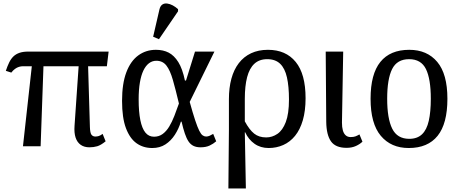

<svg xmlns="http://www.w3.org/2000/svg" viewBox="-20 -828 2604 1087"><path d="M44 -417 13 -427Q22 -454 32 -474.5Q42 -495 56 -508.5Q70 -522 90.5 -529Q111 -536 141 -536H595L585 -453H110Q99 -453 87.5 -449.5Q76 -446 65 -438Q54 -430 44 -417ZM110 0 163 -479H227L210 0ZM486 6Q457 6 437 -8Q417 -22 408 -49Q399 -76 402 -116L427 -479H478L489 -109Q490 -75 498 -65Q506 -55 520 -55Q530 -55 539.5 -58Q549 -61 561 -70L578 -28Q551 -6 530.5 0Q510 6 486 6Z M842 10Q791 10 753 -17Q715 -44 693 -102.5Q671 -161 671 -257Q671 -354 695 -418Q719 -482 762.5 -514Q806 -546 863 -546Q904 -546 935 -530Q966 -514 989.5 -476.5Q1013 -439 1027 -372H1033L1084 -536H1194L1054 -251Q1072 -186 1085 -147Q1098 -108 1108 -88Q1118 -68 1127.5 -61.5Q1137 -55 1147 -55Q1157 -55 1167 -59.5Q1177 -64 1187 -70L1204 -28Q1188 -14 1167 -4Q1146 6 1115 6Q1092 6 1075.5 -2Q1059 -10 1047.5 -27Q1036 -44 1026.5 -72Q1017 -100 1008 -139H1004Q992 -99 970 -65Q948 -31 916.5 -10.5Q885 10 842 10ZM852 -54Q880 -54 901 -69.5Q922 -85 938 -111.5Q954 -138 967 -171.5Q980 -205 993 -242Q974 -322 958.5 -376Q943 -430 922 -457Q901 -484 865 -484Q842 -484 823.5 -470Q805 -456 792 -429Q779 -402 772 -361Q765 -320 765 -266Q765 -195 774.5 -148Q784 -101 803 -77.5Q822 -54 852 -54ZM880 -606 847 -620 883 -776Q888 -795 899.5 -802.5Q911 -810 926.5 -808Q942 -806 958 -797.5Q974 -789 988 -776V-764Z M1273 239 1276 -93V-267Q1276 -331 1290 -382.5Q1304 -434 1332 -470.5Q1360 -507 1401.5 -526.5Q1443 -546 1497 -546Q1598 -546 1654 -477.5Q1710 -409 1710 -272Q1710 -201 1694.5 -147.5Q1679 -94 1650.5 -59Q1622 -24 1583.5 -7Q1545 10 1501 10Q1455 10 1421 -14Q1387 -38 1368 -79H1366L1372 239ZM1487 -50Q1521 -50 1550.5 -70Q1580 -90 1598 -137Q1616 -184 1616 -265Q1616 -339 1604.5 -390Q1593 -441 1566 -467Q1539 -493 1493 -493Q1448 -493 1420 -467Q1392 -441 1379 -391Q1366 -341 1366 -268V-141Q1392 -93 1419 -71.5Q1446 -50 1487 -50Z M1942 9Q1880 9 1854 -27.5Q1828 -64 1827 -138L1824 -536H1923L1916 -134Q1916 -108 1921 -90Q1926 -72 1937 -62Q1948 -52 1965 -52Q1982 -52 1992.5 -56Q2003 -60 2015 -67L2032 -26Q2018 -12 1995 -1.5Q1972 9 1942 9Z M2294 10Q2194 10 2136 -59Q2078 -128 2078 -269Q2078 -409 2133.5 -477.5Q2189 -546 2297 -546Q2398 -546 2455.5 -477.5Q2513 -409 2513 -269Q2513 -128 2457.5 -59Q2402 10 2294 10ZM2297 -42Q2342 -42 2369 -67.5Q2396 -93 2407.5 -144Q2419 -195 2419 -269Q2419 -381 2391.5 -437Q2364 -493 2296 -493Q2228 -493 2200 -437Q2172 -381 2172 -269Q2172 -157 2200.5 -99.5Q2229 -42 2297 -42Z"/></svg>

Font: Noto Serif SemiCondensed
Style: Regular
Weight: 400
Width: 4
Designer: Monotype Design Team
Foundry: Monotype Imaging Inc.
Version: Version 2.013